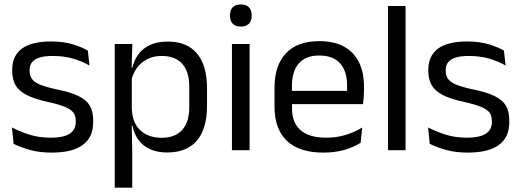

<svg xmlns="http://www.w3.org/2000/svg" viewBox="-20 -690 2392 882"><path d="M218.5 11Q159.5 11 115.5 -1.8Q71.5 -14.5 42.5 -29.5L35 -104.5Q71.5 -85.5 115.2 -71.5Q159 -57.5 214.5 -57.5Q271 -57.5 299.5 -75.5Q328 -93.5 328 -129V-134.5Q328 -157.5 317.2 -172.5Q306.5 -187.5 278.5 -199Q250.5 -210.5 199 -222Q137.5 -235.5 102 -253.8Q66.5 -272 51.2 -299Q36 -326 36 -365V-369.5Q36 -433.5 80.5 -466.5Q125 -499.5 214.5 -499.5Q272 -499.5 314.2 -486.5Q356.5 -473.5 383.5 -457.5L391 -389Q358.5 -408 316.5 -420.5Q274.5 -433 222 -433Q184 -433 160.5 -425.2Q137 -417.5 126.5 -403.2Q116 -389 116 -369V-365Q116 -343 126.5 -327.8Q137 -312.5 164.2 -301.2Q191.5 -290 240 -279.5Q302.5 -267 339.2 -249.5Q376 -232 392 -205.2Q408 -178.5 408 -136.5V-128Q408 -59 360 -24Q312 11 218.5 11Z M747.5 10.5Q702.5 10.5 669.5 -4.5Q636.5 -19.5 616 -47.5Q595.5 -75.5 588.5 -112.5H562L585.5 -188.5Q587.5 -144.5 605.2 -115.2Q623 -86 653.5 -71.5Q684 -57 722.5 -57Q784 -57 816.8 -93Q849.5 -129 849.5 -198.5V-292Q849.5 -361 817 -397Q784.5 -433 722.5 -433Q685.5 -433 657 -418.5Q628.5 -404 609.8 -379Q591 -354 584 -322L564 -378.5H587.5Q595.5 -412 614.8 -439.2Q634 -466.5 667.8 -482.8Q701.5 -499 751 -499Q839 -499 885 -444.2Q931 -389.5 931 -285.5V-204.5Q931 -99.5 884.8 -44.5Q838.5 10.5 747.5 10.5ZM507 172V-488H588L584.5 -370.5L585.5 -345.5V-140L585 -123.5L587.5 13.5V172Z M1045.5 0V-488H1126.5V0ZM1086 -568Q1061 -568 1048.8 -581.2Q1036.5 -594.5 1036.5 -617.5V-620Q1036.5 -643.5 1048.8 -656.5Q1061 -669.5 1086 -669.5Q1111 -669.5 1123.5 -656.5Q1136 -643.5 1136 -620V-617.5Q1136 -594 1123.5 -581Q1111 -568 1086 -568Z M1465.5 11Q1354 11 1297.5 -43.5Q1241 -98 1241 -199.5V-286.5Q1241 -389.5 1293.5 -445.2Q1346 -501 1447 -501Q1515 -501 1560.5 -475.8Q1606 -450.5 1629 -404Q1652 -357.5 1652 -293V-275Q1652 -259 1650.8 -243Q1649.5 -227 1647.5 -211.5H1573Q1574 -235.5 1574.2 -257Q1574.5 -278.5 1574.5 -296.5Q1574.5 -341 1560.2 -371.8Q1546 -402.5 1517.8 -418.8Q1489.5 -435 1447 -435Q1384 -435 1352.5 -398.5Q1321 -362 1321 -294V-247.5L1321.5 -237.5V-191Q1321.5 -160.5 1330.5 -136Q1339.5 -111.5 1358.8 -93.8Q1378 -76 1407.8 -66.8Q1437.5 -57.5 1478.5 -57.5Q1526 -57.5 1567 -70Q1608 -82.5 1644 -104L1636.5 -34Q1604 -13.5 1561 -1.2Q1518 11 1465.5 11ZM1283.5 -211.5V-272.5H1630.5V-211.5Z M1762.5 0V-662.5H1843V0Z M2130 11Q2071 11 2027 -1.8Q1983 -14.5 1954 -29.5L1946.5 -104.5Q1983 -85.5 2026.8 -71.5Q2070.5 -57.5 2126 -57.5Q2182.5 -57.5 2211 -75.5Q2239.5 -93.5 2239.5 -129V-134.5Q2239.5 -157.5 2228.8 -172.5Q2218 -187.5 2190 -199Q2162 -210.5 2110.5 -222Q2049 -235.5 2013.5 -253.8Q1978 -272 1962.8 -299Q1947.5 -326 1947.5 -365V-369.5Q1947.5 -433.5 1992 -466.5Q2036.5 -499.5 2126 -499.5Q2183.5 -499.5 2225.8 -486.5Q2268 -473.5 2295 -457.5L2302.5 -389Q2270 -408 2228 -420.5Q2186 -433 2133.5 -433Q2095.5 -433 2072 -425.2Q2048.5 -417.5 2038 -403.2Q2027.5 -389 2027.5 -369V-365Q2027.5 -343 2038 -327.8Q2048.5 -312.5 2075.8 -301.2Q2103 -290 2151.5 -279.5Q2214 -267 2250.8 -249.5Q2287.5 -232 2303.5 -205.2Q2319.5 -178.5 2319.5 -136.5V-128Q2319.5 -59 2271.5 -24Q2223.5 11 2130 11Z"/></svg>

Font: Anek Gurmukhi
Style: Regular
Weight: 400
Designer: Sarang Kulkarni (Gurmukhi), Yesha Goshar (Latin)
Foundry: Ek Type
Version: Version 1.003